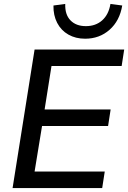

<svg xmlns="http://www.w3.org/2000/svg" viewBox="-20 -957 652 977"><path d="M44 0 156 -705H612L599 -621H242L207 -400H543L530 -316H194L156 -84H513L500 0ZM413 -760Q365 -760 328 -781Q291 -802 271 -840.5Q251 -879 252 -929L312 -937Q310 -883 338.5 -853.5Q367 -824 417 -824Q467 -824 500 -853.5Q533 -883 542 -937L602 -929Q589 -851 537.5 -805.5Q486 -760 413 -760Z"/></svg>

Font: Nunito Sans 12pt ExtraLight 12pt SemiBold
Style: Italic
Weight: 600
Italic angle: -9°
Version: Version 3.101;gftools[0.9.27]